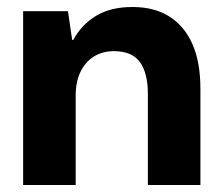

<svg xmlns="http://www.w3.org/2000/svg" viewBox="-20 -528 632 548"><path d="M46 0V-496H174L186 -414H189Q213 -458 254.5 -483Q296 -508 358 -508Q421 -508 464 -480.5Q507 -453 529.5 -401.5Q552 -350 552 -275V0H402V-261Q402 -319 379.5 -350.5Q357 -382 305 -382Q273 -382 248.5 -367Q224 -352 210 -323.5Q196 -295 196 -255V0Z"/></svg>

Font: DM Sans 9pt 36pt Black
Style: Regular
Weight: 900
Version: Version 4.004;gftools[0.9.30]